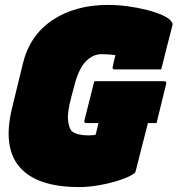

<svg xmlns="http://www.w3.org/2000/svg" viewBox="-20 -740 721 780"><path d="M363 -410H647Q658 -410 655 -399L616 -240H581Q569 -192 555.5 -140.5Q542 -89 531 -44Q530 -40 526 -36Q507 -22 468.5 -9Q430 4 385 12Q340 20 302 20Q131 20 60.5 -60.5Q-10 -141 29 -301L73 -482Q101 -597 193.5 -658.5Q286 -720 419 -720Q458 -720 499 -714.5Q540 -709 577 -699.5Q614 -690 640.5 -678Q667 -666 676 -653Q679 -649 680.5 -645.5Q682 -642 680 -635Q670 -598 658 -549.5Q646 -501 635 -458H446Q435 -458 438 -469Q440 -478 442 -488Q444 -498 449 -516Q419 -520 393 -520Q358 -520 330 -492Q302 -464 285 -403L270 -347Q253 -284 256.5 -251Q260 -218 273 -206Q283 -198 300.5 -194Q318 -190 338 -190Q351 -190 359.5 -191Q368 -192 369 -194Q372 -206 380 -240H332Q320 -240 323 -251Q333 -291 343 -330.5Q353 -370 363 -410Z"/></svg>

Font: Recursive Sn Lnr St XBk
Style: Italic
Weight: 1000
Italic angle: -15°
Version: Version 1.079;hotconv 1.0.112;makeotfexe 2.5.65598; ttfautoh